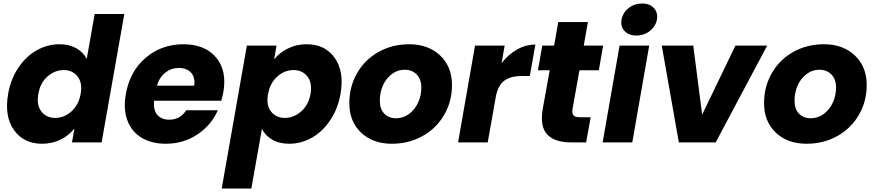

<svg xmlns="http://www.w3.org/2000/svg" viewBox="-20 -821 5041 1107"><path d="M26.9 -279.8Q42 -365.7 86.4 -431.4Q130.9 -497.1 192.6 -531.5Q254.4 -565.9 323.2 -565.9Q377.9 -565.9 419.4 -543Q460.9 -520 480 -481L525.9 -740.2H696.8L565.9 0H395L409.2 -80.1Q377.4 -40 329.3 -16.1Q281.2 7.8 222.2 7.8Q116.7 7.8 60.5 -71.3Q4.4 -150.4 26.9 -279.8ZM347.2 -417Q296.4 -417 254.2 -380.4Q211.9 -343.8 201.2 -279.8Q189.5 -215.8 218.3 -178.5Q247.1 -141.1 297.9 -141.1Q349.1 -141.1 391.1 -178Q433.1 -214.8 444.8 -278.8Q456.5 -342.8 427.5 -379.9Q398.4 -417 347.2 -417Z M1010.7 -429.2Q967.3 -429.2 933.3 -402.6Q899.4 -376 884.8 -327.1H1099.6Q1106.4 -375.5 1081.3 -402.3Q1056.2 -429.2 1010.7 -429.2ZM1235.8 -185.1Q1199.7 -100.6 1118.9 -46.4Q1038.1 7.8 936.5 7.8Q854.5 7.8 796.9 -26.6Q739.3 -61 714.6 -126.5Q689.9 -191.9 705.6 -278.8Q728.5 -410.2 820.1 -488Q911.6 -565.9 1037.6 -565.9Q1161.1 -565.9 1225.3 -490.2Q1289.6 -414.6 1267.6 -289.1Q1263.7 -267.6 1255.9 -240.2H868.7Q862.8 -186.5 887.2 -158.7Q911.6 -130.9 955.6 -130.9Q1019 -130.9 1053.7 -185.1Z M1560.5 -479Q1592.3 -518.1 1641.1 -542Q1689.9 -565.9 1748.5 -565.9Q1854 -565.9 1909.9 -487.3Q1965.8 -408.7 1943.4 -279.8Q1928.2 -193.8 1883.8 -127.7Q1839.4 -61.5 1777.8 -26.9Q1716.3 7.8 1647.5 7.8Q1589.4 7.8 1549.1 -16.1Q1508.8 -40 1490.2 -78.1L1429.2 266.1H1258.3L1403.3 -558.1H1574.2ZM1770.5 -279.8Q1781.2 -343.8 1752.2 -380.4Q1723.1 -417 1672.4 -417Q1621.1 -417 1579.1 -379.9Q1537.1 -342.8 1525.4 -278.8Q1513.7 -214.8 1542.7 -178Q1571.8 -141.1 1622.6 -141.1Q1673.8 -141.1 1716.3 -178.5Q1758.8 -215.8 1770.5 -279.8Z M2585.9 -331.1Q2585.9 -235.4 2540.3 -157.5Q2494.6 -79.6 2415.3 -35.9Q2335.9 7.8 2239.3 7.8Q2129.4 7.8 2061.8 -56.4Q1994.1 -120.6 1994.1 -226.1Q1994.1 -321.3 2038.8 -399.2Q2083.5 -477.1 2162.6 -521.5Q2241.7 -565.9 2339.4 -565.9Q2449.2 -565.9 2517.6 -501.2Q2585.9 -436.5 2585.9 -331.1ZM2169.9 -241.2Q2169.9 -191.9 2195.8 -165.5Q2221.7 -139.2 2263.2 -139.2Q2305.7 -139.2 2339.6 -165Q2373.5 -190.9 2391.4 -231Q2409.2 -271 2409.2 -314.9Q2409.2 -365.2 2382.1 -392.1Q2355 -418.9 2314 -418.9Q2271.5 -418.9 2237.8 -392.8Q2204.1 -366.7 2187 -326.4Q2169.9 -286.1 2169.9 -241.2Z M2837.9 -258.8 2792 0H2621.1L2718.8 -558.1H2889.6L2872.1 -457Q2910.6 -506.8 2960.9 -535.4Q3011.2 -564 3066.9 -564L3034.7 -382.8H2987.8Q2923.3 -382.8 2886.7 -355.2Q2850.1 -327.6 2837.9 -258.8Z M3109.4 -193.8 3149.4 -416H3081.5L3106.4 -558.1H3174.8L3198.7 -693.8H3369.6L3345.7 -558.1H3457.5L3432.6 -416H3320.8L3280.8 -191.9Q3276.9 -166.5 3286.6 -155.8Q3296.4 -145 3324.7 -145H3385.7L3359.4 0H3272.5Q3179.2 0 3135.5 -45.2Q3091.8 -90.3 3109.4 -193.8Z M3454.6 0 3552.2 -558.1H3723.1L3625.5 0ZM3649.4 -616.2Q3604.5 -616.2 3580.6 -642.6Q3556.6 -668.9 3563.5 -708Q3570.8 -747.6 3604 -774.2Q3637.2 -800.8 3682.1 -800.8Q3726.6 -800.8 3750.5 -774.2Q3774.4 -747.6 3767.6 -708Q3760.3 -669.4 3727.1 -642.8Q3693.8 -616.2 3649.4 -616.2Z M3795.4 -558.1H3977.1L4028.3 -160.2L4220.2 -558.1H4403.3L4106.4 0H3894Z M4977.1 -331.1Q4977.1 -235.4 4931.4 -157.5Q4885.7 -79.6 4806.4 -35.9Q4727.1 7.8 4630.4 7.8Q4520.5 7.8 4452.9 -56.4Q4385.3 -120.6 4385.3 -226.1Q4385.3 -321.3 4429.9 -399.2Q4474.6 -477.1 4553.7 -521.5Q4632.8 -565.9 4730.5 -565.9Q4840.3 -565.9 4908.7 -501.2Q4977.1 -436.5 4977.1 -331.1ZM4561 -241.2Q4561 -191.9 4586.9 -165.5Q4612.8 -139.2 4654.3 -139.2Q4696.8 -139.2 4730.7 -165Q4764.6 -190.9 4782.5 -231Q4800.3 -271 4800.3 -314.9Q4800.3 -365.2 4773.2 -392.1Q4746.1 -418.9 4705.1 -418.9Q4662.6 -418.9 4628.9 -392.8Q4595.2 -366.7 4578.1 -326.4Q4561 -286.1 4561 -241.2Z"/></svg>

Font: Poppins
Style: Bold Italic
Weight: 700
Italic angle: -10°
Designer: Ninad Kale (Devanagari), Jonny Pinhorn (Latin)
Foundry: Indian Type Foundry
Version: Version 3.200;PS 1.000;hotconv 16.6.54;makeotf.lib2.5.65590